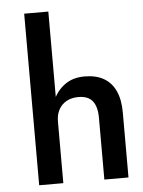

<svg xmlns="http://www.w3.org/2000/svg" viewBox="-53 -798 606 816"><g transform="rotate(-5 250.5 -390.0)"><path d="M184 -756H81V-24H184ZM359 -287V-24H462V-301Q462 -356 445 -393Q428 -430 395 -449Q362 -468 313 -468Q264 -468 230 -444Q196 -420 177.5 -379Q159 -338 159 -287H184Q184 -316 195.5 -337.5Q207 -359 228.5 -371Q250 -383 279 -383Q321 -383 340 -359Q359 -335 359 -287Z"/></g></svg>

Font: SpinnyJost
Style: Regular
Weight: 500
Version: Version 3.710